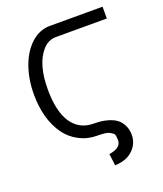

<svg xmlns="http://www.w3.org/2000/svg" viewBox="-126 -599 713 838"><g transform="rotate(-20 230.5 -180.5)"><path d="M449.2 -460.4H212.9Q177.2 -460.4 151.4 -431.6Q101.1 -375 101.1 -257.8Q101.1 -103 181.6 -61.5Q206.1 -48.8 241.9 -48.8Q277.8 -48.8 306.6 -39.8Q335.4 -30.8 350.6 -15.6Q377.9 13.2 377.9 53.5Q377.9 93.8 348.4 122.8Q318.8 151.9 264.2 154.3L257.3 99.6Q313.5 91.3 313.5 55.7Q313.5 28.8 306.4 23.4Q299.3 18.1 291.5 13.7Q277.8 5.9 233.9 5.9Q189.9 5.9 151.6 -14.2Q113.3 -34.2 88.4 -69.3Q36.6 -143.1 36.6 -257.8Q36.6 -327.1 57.4 -385.5Q78.1 -443.8 116.9 -479.5Q155.8 -515.1 205.1 -515.1H449.2Z"/></g></svg>

Font: News Cycle
Style: Regular
Weight: 500
Version: Version 0.5.2